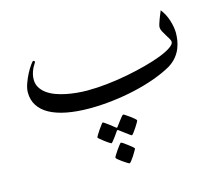

<svg xmlns="http://www.w3.org/2000/svg" viewBox="-99 -481 1098 950"><g transform="rotate(-15 450.5 -6.5)"><path d="M500 208.5Q498.5 208.5 489.3 202.1L470.2 188L442.9 167.5Q438.5 164.1 437 164.8Q435.5 165.5 433.1 168.5L414.6 194.8L400.4 212.9Q394 220.7 392.1 220.7Q390.6 220.7 380.9 214.4Q371.1 208 360.1 199.7Q349.1 191.4 340.6 184.1Q332 176.8 332 174.8Q332 172.9 338.4 162.1Q344.7 151.4 352.5 140.1L367.7 119.1Q374.5 109.9 376 109.9Q379.4 109.9 387.7 116.2L406.7 129.9L432.1 149.9Q436 153.3 437.3 153.6Q438.5 153.8 442.9 148.4L461.4 123.5Q468.8 113.8 475.3 106Q481.9 98.1 483.9 98.1Q486.8 98.1 496.1 104.5L516.6 118.7Q527.3 126.5 535.6 133.8Q543.9 141.1 543.9 143.6Q543.9 146 538.1 156.2Q532.2 166.5 524.4 178.2Q516.6 189.9 509.5 199.2Q502.4 208.5 500 208.5ZM497.6 275.4Q497.6 277.3 491.2 287.6L478 309.6Q470.7 320.8 463.4 330.1Q456.1 339.4 452.6 339.4Q450.7 339.4 440.9 333.3Q431.2 327.1 420.2 319.6Q409.2 312 400.6 304.7Q392.1 297.4 392.1 294.4Q392.1 292 398.4 281.7Q404.8 271.5 412.8 259.8Q420.9 248 428.2 238.8Q435.5 229.5 437.5 229.5Q439.9 229.5 449.7 235.8Q459.5 242.2 469.7 250.5L489.3 266.1Q497.6 273.4 497.6 275.4ZM841.3 -225.1Q841.3 -208.5 838.4 -188.2Q835.4 -168 827.1 -147Q818.8 -126 802.7 -106.2Q786.6 -86.4 760.7 -70.8Q722.7 -49.3 672.4 -31.2Q622.1 -13.2 565.7 -0.5Q509.3 12.2 450 19Q390.6 25.9 334.5 25.9Q268.1 25.9 216.3 15.9Q164.6 5.9 129.4 -13.4Q94.2 -32.7 75.7 -61.8Q57.1 -90.8 57.1 -128.9Q57.1 -149.4 66.2 -174.8Q75.2 -200.2 86.9 -222.2Q98.6 -244.1 109.4 -258.8Q120.1 -273.4 122.6 -273.4Q126 -273.4 128.9 -270.8Q131.8 -268.1 129.9 -264.6Q127.4 -259.8 122.3 -252Q117.2 -244.1 112.5 -233.4Q107.9 -222.7 104.7 -210Q101.6 -197.3 101.6 -182.6Q101.6 -160.2 112.5 -142.1Q123.5 -124 141.8 -110.6Q160.2 -97.2 184.3 -88.1Q208.5 -79.1 235.6 -73.5Q262.7 -67.9 291 -65.2Q319.3 -62.5 345.2 -62.5Q394.5 -62.5 448 -68.4Q501.5 -74.2 553 -84.2Q604.5 -94.2 650.9 -106.7Q697.3 -119.1 732.7 -132.8Q768.1 -146.5 788.8 -160.9Q809.6 -175.3 809.6 -187.5Q809.6 -193.8 803.7 -204.1L790 -226.6Q782.2 -238.8 776.1 -250.7Q770 -262.7 770 -272Q770 -278.8 773.7 -290Q777.3 -301.3 781.7 -313.2Q786.1 -325.2 790.8 -335.9Q795.4 -346.7 797.4 -352.1Q807.1 -339.8 815.7 -324Q824.2 -308.1 829.8 -290.3Q835.4 -272.5 838.4 -255.6Q841.3 -238.8 841.3 -225.1Z"/></g></svg>

Font: Simplified Naskh
Style: Regular
Weight: 400
Designer: SIL International
Foundry: Arabeyes
Version: 1.02_alpha